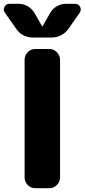

<svg xmlns="http://www.w3.org/2000/svg" viewBox="-55 -987 444 1007"><path d="M30 -836 -29 -920Q-40 -935 -31.5 -951Q-23 -967 -5 -967H43Q69 -967 91.5 -953.5Q114 -940 127 -917L166 -849Q166 -848 167 -848Q168 -848 168 -849L207 -917Q219 -940 242 -953.5Q265 -967 291 -967H339Q357 -967 365 -951Q373 -935 363 -920L304 -836Q289 -814 265 -802Q241 -790 215 -790H119Q92 -790 68 -802Q44 -814 30 -836ZM130 -730H204Q227 -730 243.5 -713Q260 -696 260 -673V-57Q260 -34 243.5 -17Q227 0 204 0H130Q106 0 90 -17Q74 -34 74 -57V-673Q74 -696 90 -713Q106 -730 130 -730Z"/></svg>

Font: Rounded Mplus 1c ExtraBold
Style: Regular
Weight: 800
Version: Version 1.059.20150529